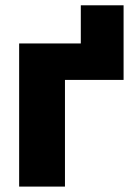

<svg xmlns="http://www.w3.org/2000/svg" viewBox="-20 -690 496 710"><path d="M278.8 -529.3V-670.4H437V-529.3ZM437 -529.3V-394.5H220.2V0H50.8V-529.3Z"/></svg>

Font: Inter 24pt ExtraBold
Style: Regular
Weight: 800
Designer: Rasmus Andersson
Foundry: rsms
Version: Version 4.001;git-66647c0bb